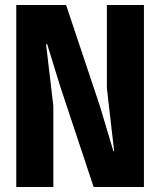

<svg xmlns="http://www.w3.org/2000/svg" viewBox="-20 -747 640 767"><path d="M45 0V-727H244L378.5 -325L433 -143H436L407 -394.5V-727H555V0H354L220.5 -402L168.5 -570.5H164L193 -324.5V0Z"/></svg>

Font: Spline Sans Mono
Style: Bold
Weight: 700
Designer: Eben Sorkin, Mirko Velimirovic
Foundry: Sorkin Type
Version: Version 1.004